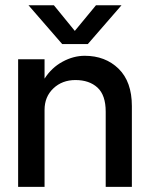

<svg xmlns="http://www.w3.org/2000/svg" viewBox="-20 -732 586 752"><path d="M324 -559.5H223.5L91.5 -711.5H191L273 -611L356 -711.5H456ZM394 -294.5Q394 -359.5 361.8 -389Q329.5 -418.5 275.5 -418.5Q223.5 -418.5 189 -385.8Q154.5 -353 154.5 -301.5V0H51V-500H154.5V-424Q182 -467 224.8 -490.2Q267.5 -513.5 312 -513.5Q392.5 -513.5 444.5 -462.8Q496.5 -412 496.5 -316.5V0H394Z"/></svg>

Font: Overused Grotesk Medium
Style: Regular
Weight: 525
Version: Version 0.004